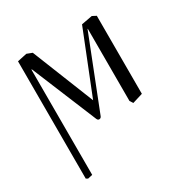

<svg xmlns="http://www.w3.org/2000/svg" viewBox="-155 -568 884 918"><g transform="rotate(-30 287.0 -109.5)"><path d="M428.2 0V-398.4H426.8L272.5 -5.9Q268.6 3.9 259.3 3.9Q251.5 3.9 247.6 -5.9L99.6 -364.3H97.2V216.8L71.3 222.7L61.5 216.8V-430.7L113.8 -441.9L143.1 -430.7L279.3 -89.8L415 -430.7L475.1 -441.9L496.6 -430.7V0L439.5 17.6Z"/></g></svg>

Font: Libertinage
Style: f
Weight: 400
Designer: OSP
Foundry: OSP
Version: Version 1.0; 2008; OFL relea